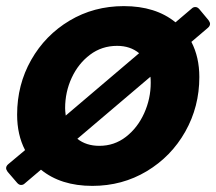

<svg xmlns="http://www.w3.org/2000/svg" viewBox="-26 -596 707 628"><path d="M656 -530Q661 -523 661 -518Q661 -511 654 -505L600 -459Q626 -409 626 -344Q626 -247 580 -165.5Q534 -84 454 -36Q374 12 276 12Q173 12 108 -41L55 4Q50 9 43 9Q36 9 30 2L-1 -34Q-6 -41 -6 -46Q-6 -53 1 -59L56 -105Q30 -155 30 -221Q30 -319 76 -400Q122 -481 201.5 -528.5Q281 -576 379 -576Q483 -576 548 -523L601 -568Q606 -573 613 -573Q620 -573 626 -566ZM189 -218 429 -422Q400 -446 357 -446Q307 -446 268.5 -417Q230 -388 208.5 -341.5Q187 -295 187 -242Q187 -234 189 -218ZM466 -345 227 -142Q256 -119 299 -119Q348 -119 386 -148.5Q424 -178 445.5 -225.5Q467 -273 467 -325Q467 -339 466 -345Z"/></svg>

Font: Open Sauce Two ExtraBold Italic
Style: Regular
Weight: 800
Italic angle: -10°
Designer: Alfredo Marco Pradil
Foundry: Creative Sauce Fz LLC
Version: Version 1.477